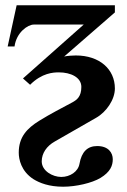

<svg xmlns="http://www.w3.org/2000/svg" viewBox="-20 -470 481 727"><path d="M415 -423V-450H43L9 -294H35C42 -347 85 -377 108 -377H297L67 -173L94 -149C139 -194 182 -196 203 -196C248 -196 288 -177 288 -141C288 -104 271 -92 255 -83C214 -61 171 -39 129 -13C82 16 51 49 51 108C51 133 60 178 106 208C130 223 166 237 219 237C268 237 328 223 360 204C398 181 407 157 407 133C407 109 391 83 348 83C311 83 289 105 281 150C276 180 245 200 212 200C179 200 138 177 138 141C138 110 157 83 187 66L344 -24C383 -46 415 -93 415 -135C415 -208 357 -260 267 -260C261 -260 234 -259 223 -256Z"/></svg>

Font: XITS
Style: Bold
Weight: 700
Designer: MicroPress Inc., with final additions and corrections provided by Coen Hoffman, Elsevier (retired)
Version: Version 1.107